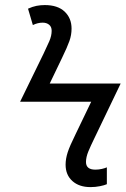

<svg xmlns="http://www.w3.org/2000/svg" viewBox="-20 -744 506 773"><path d="M344.2 9.3Q298.8 9.3 271.5 -15.1Q244.1 -39.6 244.1 -81.1Q244.1 -104.5 252.4 -130.4Q260.7 -156.2 284.7 -204.6L347.2 -334.5H61L155.8 -528.8Q168.9 -556.2 178.5 -578.1Q188 -600.1 188 -620.1Q188 -636.2 177.7 -644.5Q167.5 -652.8 151.9 -652.8Q131.8 -652.8 112.3 -643.1L92.8 -709Q110.8 -717.3 127.2 -720.5Q143.6 -723.6 160.2 -723.6Q212.4 -723.6 240.2 -697.3Q268.1 -670.9 268.1 -628.9Q268.1 -603 259.5 -578.9Q251 -554.7 229 -509.3L180.2 -407.7H465.8L358.9 -185.1Q345.7 -158.2 335.9 -134.8Q326.2 -111.3 326.2 -91.8Q326.2 -61 363.8 -61Q377.9 -61 390.4 -64Q402.8 -66.9 410.2 -70.3V-2.4Q400.4 2 382.3 5.6Q364.3 9.3 344.2 9.3Z"/></svg>

Font: Open Sans
Style: Italic
Weight: 400
Italic angle: -12°
Designer: Monotype Design Team
Foundry: Monotype Imaging Inc.
Version: Version 3.000; ttfautohint (v1.8.4)